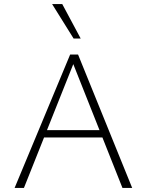

<svg xmlns="http://www.w3.org/2000/svg" viewBox="-20 -927 724 947"><path d="M584 0 333 -632H350L98 0H52L326 -658H365L632 0ZM172 -249 185 -285H489L507 -249ZM343 -737 237 -907H287L378 -737Z"/></svg>

Font: Ysabeau ExtraLight
Style: Regular
Weight: 250
Designer: Christian Thalmann (Catharsis Fonts)
Version: Version 2.002